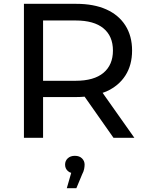

<svg xmlns="http://www.w3.org/2000/svg" viewBox="-20 -720 767 1003"><path d="M105 0V-700H378Q470 -700 535 -671Q600 -642 635 -587Q670 -532 670 -456Q670 -380 635 -325.5Q600 -271 535 -242Q526 -238 516 -235L682 0H573L422 -215Q401 -213 378 -213H205V0ZM205 -298H375Q471 -298 520.5 -339.5Q570 -381 570 -456Q570 -531 520.5 -572Q471 -613 375 -613H205ZM329 263 352 183Q341 180 334 173Q320 160 320 140Q320 120 334 107Q348 94 371 94Q395 94 408.5 107.5Q422 121 422 140Q422 150 419.5 163Q417 176 409 191L379 263Z"/></svg>

Font: Montserrat Z Med
Style: Regular
Weight: 500
Designer: Julieta Ulanovsky
Foundry: Julieta Ulanovsky
Version: Version 8.000